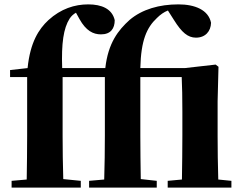

<svg xmlns="http://www.w3.org/2000/svg" viewBox="-20 -857 1107 877"><path d="M977 -37C975 -95 974 -182 974 -238V-394L978 -552L965 -562L824 -546H621C624 -673 650 -731 697 -775C712 -790 729 -802 747 -809L775 -765C810 -709 838 -685 875 -685C918 -685 943 -714 944 -753C932 -812 870 -837 795 -837C708 -837 630 -815 572 -766C520 -719 474 -661 461 -546H264C260 -659 270 -728 298 -772C306 -784 315 -792 327 -799L343 -770C373 -716 406 -700 441 -700C486 -700 504 -727 504 -765C492 -817 444 -837 383 -837C321 -837 258 -817 201 -765C157 -724 118 -664 106 -546L26 -537V-505H104V-238C104 -171 103 -104 102 -37L33 -31V0H349V-31L269 -39C267 -105 266 -172 266 -238V-505H459V-238C459 -171 458 -104 456 -37L387 -31V0H696V-31L623 -39C622 -105 621 -172 621 -238V-505H810C812 -455 813 -417 813 -348V-238C813 -182 812 -96 811 -37L746 -31V0H1037V-31Z"/></svg>

Font: Noto Serif TC Black
Style: Regular
Weight: 900
Version: Version 1.001;PS 1.001;hotconv 16.6.54;makeotf.lib2.5.65590